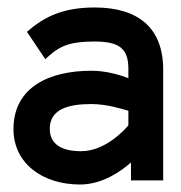

<svg xmlns="http://www.w3.org/2000/svg" viewBox="-20 -482 483 513"><path d="M16 -137C16 -46 93 11 194 11C254 11 304 -25 330 -48V0H416V-296C416 -407 350 -462 233 -462C146 -462 97 -436 52 -397L101 -324L110 -332C144 -363 175 -371 233 -371C298 -371 323 -353 323 -298V-273C303 -281 265 -293 224 -293C113 -293 16 -250 16 -137ZM113 -138C113 -189 160 -204 224 -204C265 -204 306 -191 323 -186V-147C313 -135 261 -78 197 -78C144 -78 113 -97 113 -138Z"/></svg>

Font: Charger Sport
Style: BdNrw
Weight: 700
Designer: Jasper
Foundry: Cannot Into Space Fonts
Version: Version 1.1